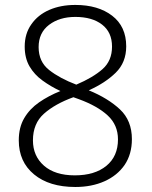

<svg xmlns="http://www.w3.org/2000/svg" viewBox="-20 -744 611 774"><path d="M283.7 -724.1Q375.5 -724.1 432.1 -680.7Q488.8 -637.2 488.8 -557.1Q488.8 -492.2 446.3 -450.7Q403.8 -409.2 337.9 -379.9Q415.5 -348.1 463.6 -303Q511.7 -257.8 511.7 -183.1Q511.7 -122.6 482.4 -79.1Q452.6 -36.1 401.1 -13.2Q349.6 9.8 283.7 9.8Q178.7 9.8 117.2 -41Q55.7 -91.8 55.7 -178.2Q55.7 -230.5 77.6 -267.6Q99.6 -305.2 137.7 -331.5Q175.8 -357.9 223.6 -377Q184.1 -395.5 151.4 -419.4Q118.7 -442.9 99.1 -476.3Q79.6 -509.8 79.6 -556.2Q79.6 -608.4 106.4 -646Q132.8 -684.1 178.7 -704.1Q224.6 -724.1 283.7 -724.1ZM283.7 -675.8Q219.7 -675.8 177.7 -643.8Q135.7 -611.8 135.7 -554.2Q135.7 -495.1 178.2 -461.7Q220.7 -428.2 287.6 -402.8Q354.5 -431.2 393.1 -465.1Q431.6 -499 431.6 -556.2Q431.6 -613.8 391.6 -644.8Q351.6 -675.8 283.7 -675.8ZM112.8 -178.2Q112.8 -115.2 157.2 -76.2Q201.7 -37.1 281.7 -37.1Q361.8 -37.1 408.7 -75.4Q455.6 -113.8 455.6 -182.1Q455.6 -240.2 414.1 -278.6Q372.6 -316.9 297.9 -344.2L275.9 -352.1Q201.7 -325.2 157.2 -285.6Q112.8 -246.1 112.8 -178.2Z"/></svg>

Font: Nokora Light
Style: Regular
Weight: 300
Designer: Danh Hong
Version: Version 8.000; ttfautohint (v1.8.3)